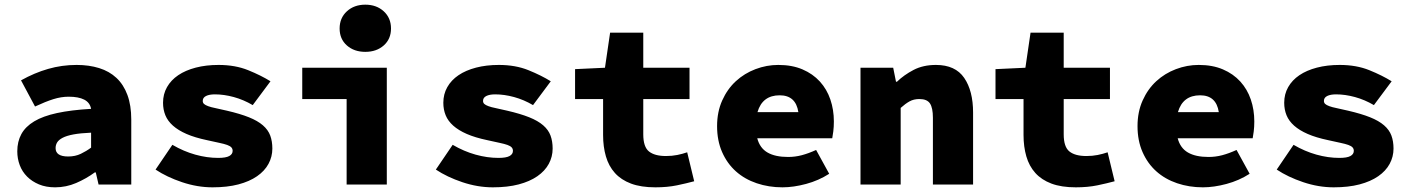

<svg xmlns="http://www.w3.org/2000/svg" viewBox="-20 -790 6040 822"><path d="M216 12Q177 12 147 -0.5Q117 -13 96 -34Q75 -55 64.5 -83Q54 -111 54 -142Q54 -184 71.5 -216Q89 -248 126.5 -270.5Q164 -293 224 -306Q284 -319 370 -324Q365 -351 340.5 -363.5Q316 -376 274 -376Q242 -376 208.5 -365.5Q175 -355 130 -334L70 -446Q127 -478 186 -495Q245 -512 308 -512Q361 -512 404.5 -498.5Q448 -485 478.5 -456.5Q509 -428 525.5 -383.5Q542 -339 542 -278V0H402L390 -52H386Q349 -25 306 -6.5Q263 12 216 12ZM272 -120Q302 -120 326 -131.5Q350 -143 370 -158V-222Q324 -220 294.5 -214.5Q265 -209 248 -200Q231 -191 224.5 -180Q218 -169 218 -156Q218 -120 272 -120Z M890 12Q825 12 759.5 -10Q694 -32 646 -64L718 -170Q766 -142 816 -128Q866 -114 914 -114Q947 -114 961.5 -122Q976 -130 976 -144Q976 -153 970.5 -159Q965 -165 952.5 -169.5Q940 -174 918.5 -178.5Q897 -183 866 -190Q814 -201 778.5 -216.5Q743 -232 720.5 -252Q698 -272 688 -296.5Q678 -321 678 -350Q678 -387 695 -417Q712 -447 743 -468Q774 -489 818 -500.5Q862 -512 916 -512Q987 -512 1042.5 -489.5Q1098 -467 1138 -442L1062 -340Q1023 -363 981 -374.5Q939 -386 900 -386Q876 -386 862 -379Q848 -372 848 -358Q848 -350 853.5 -345Q859 -340 871 -335.5Q883 -331 903 -327Q923 -323 952 -316Q1008 -303 1045.5 -288Q1083 -273 1105.5 -253.5Q1128 -234 1137 -209.5Q1146 -185 1146 -154Q1146 -119 1129.5 -88.5Q1113 -58 1080.5 -35.5Q1048 -13 1000.5 -0.5Q953 12 890 12Z M1464 0V-366H1274V-500H1636V0ZM1544 -568Q1496 -568 1465 -595.5Q1434 -623 1434 -668Q1434 -713 1465 -741.5Q1496 -770 1544 -770Q1592 -770 1623 -741.5Q1654 -713 1654 -668Q1654 -623 1623 -595.5Q1592 -568 1544 -568Z M2090 12Q2025 12 1959.5 -10Q1894 -32 1846 -64L1918 -170Q1966 -142 2016 -128Q2066 -114 2114 -114Q2147 -114 2161.5 -122Q2176 -130 2176 -144Q2176 -153 2170.5 -159Q2165 -165 2152.5 -169.5Q2140 -174 2118.5 -178.5Q2097 -183 2066 -190Q2014 -201 1978.5 -216.5Q1943 -232 1920.5 -252Q1898 -272 1888 -296.5Q1878 -321 1878 -350Q1878 -387 1895 -417Q1912 -447 1943 -468Q1974 -489 2018 -500.5Q2062 -512 2116 -512Q2187 -512 2242.5 -489.5Q2298 -467 2338 -442L2262 -340Q2223 -363 2181 -374.5Q2139 -386 2100 -386Q2076 -386 2062 -379Q2048 -372 2048 -358Q2048 -350 2053.5 -345Q2059 -340 2071 -335.5Q2083 -331 2103 -327Q2123 -323 2152 -316Q2208 -303 2245.5 -288Q2283 -273 2305.5 -253.5Q2328 -234 2337 -209.5Q2346 -185 2346 -154Q2346 -119 2329.5 -88.5Q2313 -58 2280.5 -35.5Q2248 -13 2200.5 -0.5Q2153 12 2090 12Z M2786 12Q2724 12 2681.5 -4Q2639 -20 2612.5 -49.5Q2586 -79 2574 -120.5Q2562 -162 2562 -212V-366H2442V-494L2570 -500L2592 -650H2734V-500H2932V-366H2734V-215Q2734 -161 2758.5 -141.5Q2783 -122 2831 -122Q2857 -122 2879.5 -126.5Q2902 -131 2922 -138L2952 -14Q2919 -5 2878 3.5Q2837 12 2786 12Z M3330 12Q3271 12 3219.5 -5.5Q3168 -23 3130.5 -56.5Q3093 -90 3071.5 -139Q3050 -188 3050 -250Q3050 -311 3072 -360Q3094 -409 3130.5 -442.5Q3167 -476 3214.5 -494Q3262 -512 3312 -512Q3371 -512 3415.5 -493Q3460 -474 3490 -441Q3520 -408 3535 -364Q3550 -320 3550 -270Q3550 -247 3547.5 -227Q3545 -207 3543 -198H3222Q3233 -156 3266 -137Q3299 -118 3354 -118Q3384 -118 3412.5 -125.5Q3441 -133 3474 -148L3530 -46Q3485 -17 3431 -2.5Q3377 12 3330 12ZM3318 -382Q3244 -382 3223 -310H3398Q3387 -382 3318 -382Z M3664 0V-500H3804L3816 -440H3820Q3850 -469 3891 -490.5Q3932 -512 3987 -512Q4070 -512 4108 -456.5Q4146 -401 4146 -308V0H3974V-286Q3974 -328 3961.5 -347Q3949 -366 3916 -366Q3892 -366 3874 -356Q3856 -346 3836 -328V0Z M4586 12Q4524 12 4481.5 -4Q4439 -20 4412.5 -49.5Q4386 -79 4374 -120.5Q4362 -162 4362 -212V-366H4242V-494L4370 -500L4392 -650H4534V-500H4732V-366H4534V-215Q4534 -161 4558.5 -141.5Q4583 -122 4631 -122Q4657 -122 4679.5 -126.5Q4702 -131 4722 -138L4752 -14Q4719 -5 4678 3.5Q4637 12 4586 12Z M5130 12Q5071 12 5019.5 -5.5Q4968 -23 4930.5 -56.5Q4893 -90 4871.5 -139Q4850 -188 4850 -250Q4850 -311 4872 -360Q4894 -409 4930.5 -442.5Q4967 -476 5014.5 -494Q5062 -512 5112 -512Q5171 -512 5215.5 -493Q5260 -474 5290 -441Q5320 -408 5335 -364Q5350 -320 5350 -270Q5350 -247 5347.5 -227Q5345 -207 5343 -198H5022Q5033 -156 5066 -137Q5099 -118 5154 -118Q5184 -118 5212.5 -125.5Q5241 -133 5274 -148L5330 -46Q5285 -17 5231 -2.5Q5177 12 5130 12ZM5118 -382Q5044 -382 5023 -310H5198Q5187 -382 5118 -382Z M5690 12Q5625 12 5559.5 -10Q5494 -32 5446 -64L5518 -170Q5566 -142 5616 -128Q5666 -114 5714 -114Q5747 -114 5761.5 -122Q5776 -130 5776 -144Q5776 -153 5770.5 -159Q5765 -165 5752.5 -169.5Q5740 -174 5718.5 -178.5Q5697 -183 5666 -190Q5614 -201 5578.5 -216.5Q5543 -232 5520.5 -252Q5498 -272 5488 -296.5Q5478 -321 5478 -350Q5478 -387 5495 -417Q5512 -447 5543 -468Q5574 -489 5618 -500.5Q5662 -512 5716 -512Q5787 -512 5842.5 -489.5Q5898 -467 5938 -442L5862 -340Q5823 -363 5781 -374.5Q5739 -386 5700 -386Q5676 -386 5662 -379Q5648 -372 5648 -358Q5648 -350 5653.5 -345Q5659 -340 5671 -335.5Q5683 -331 5703 -327Q5723 -323 5752 -316Q5808 -303 5845.5 -288Q5883 -273 5905.5 -253.5Q5928 -234 5937 -209.5Q5946 -185 5946 -154Q5946 -119 5929.5 -88.5Q5913 -58 5880.5 -35.5Q5848 -13 5800.5 -0.5Q5753 12 5690 12Z"/></svg>

Font: Source Code Pro Black
Style: Regular
Weight: 900
Monospace: yes
Designer: Paul D. Hunt, Teo Tuominen
Foundry: Adobe Systems Incorporated
Version: Version 2.030;PS 1.000;hotconv 16.6.51;makeotf.lib2.5.65220